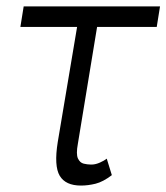

<svg xmlns="http://www.w3.org/2000/svg" viewBox="-20 -570 520 600"><path d="M480.1 -550.1 469.8 -485.8H283.4L223.4 -121.1Q217.3 -88.4 223.5 -74.9Q229.8 -61.4 241.5 -58.6Q253.2 -55.8 263.5 -55.8Q266.3 -55.8 267.4 -55.8Q279.1 -56.1 292.6 -62.1Q306.1 -68.2 313.6 -74.2L329.5 -22.7Q302.2 -1.8 278.6 4.1Q255 9.9 233 9.9Q185 9.9 166.7 -20.6Q148.4 -51.1 160.5 -126.4L220.9 -485.8H43.7L54 -550.1Z"/></svg>

Font: Inter Light  BETA
Style: Italic
Weight: 300
Italic angle: 9.39999°
Designer: Rasmus Andersson
Foundry: rsms
Version: Version 3.011;git-f93a4a705